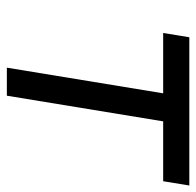

<svg xmlns="http://www.w3.org/2000/svg" viewBox="-26 -560 585 574"><g transform="rotate(90 267.0 -272.5)"><path d="M78.1 -467.3H258.5L181.8 0H265.6L342.3 -467.3H521.3L534.1 -545.5H90.9Z"/></g></svg>

Font: Magic Ui Pro
Style: Italic
Weight: 400
Italic angle: -9.39999°
Designer: Stefan Endress, Andreas Faust
Version: Version 1.000;FEAKit 1.0